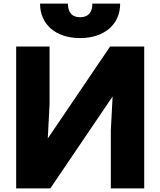

<svg xmlns="http://www.w3.org/2000/svg" viewBox="-20 -999 893 1069"><path d="M426 -787Q376 -787 334.5 -800.5Q293 -814 264 -839Q235 -864 219 -899.5Q203 -935 203 -979H358Q358 -943 375 -923Q392 -903 426 -903Q460 -903 477.5 -923Q495 -943 494 -979H649Q649 -935 633 -899.5Q617 -864 587.5 -839Q558 -814 517 -800.5Q476 -787 426 -787ZM70 -740H256V-418L246 -228L593 -740H783V50H597V-272L607 -462L260 50H70Z"/></svg>

Font: OA Gothic ExtraBold
Style: Regular
Weight: 800
Designer: Choi Chi-young, Lee Jaesang, Lee Juhyun, Han Dohee
Foundry: DDUNGSANG CORP.
Version: Version 1.000;Build 20210203